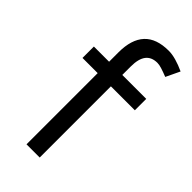

<svg xmlns="http://www.w3.org/2000/svg" viewBox="-227 -768 822 822"><g transform="rotate(45 184.5 -357.0)"><path d="M120 0V-431H28V-500H120V-557Q120 -635 156.5 -674.5Q193 -714 268 -714Q288 -714 313 -707Q338 -700 366 -687L336 -624Q313 -633 297 -638Q281 -643 270 -643Q235 -643 217.5 -620.5Q200 -598 200 -551V-500H345V-431H200V0Z"/></g></svg>

Font: Figtree Light
Style: Regular
Weight: 400
Version: Version 2.002